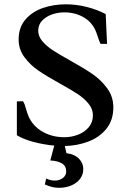

<svg xmlns="http://www.w3.org/2000/svg" viewBox="-20 -668 598 895"><path d="M282.2 12.7 289.6 45.9Q328.6 51.3 348.4 72Q368.2 92.8 368.2 120.1Q368.2 146.5 352.8 166.3Q337.4 186 311.8 196.8Q286.1 207.5 255.4 207.5Q239.3 207.5 223.6 203.9Q208 200.2 189 191.9L195.3 164.1Q214.8 173.8 235.4 173.8Q257.3 173.8 272.9 161.9Q288.6 149.9 288.6 130.9Q288.6 105.5 268.3 93.5Q248 81.5 214.4 80.1L232.9 10.7Q184.6 6.3 137.2 -6.1Q89.8 -18.6 58.6 -37.6V-195.3L87.4 -196.3Q92.3 -188 95.5 -179.2Q98.6 -170.4 102.5 -156.2Q104.5 -151.4 106 -145Q123 -88.9 170.9 -58.6Q218.8 -28.3 280.3 -28.3Q312.5 -28.3 343 -39.8Q373.5 -51.3 393.3 -74.5Q413.1 -97.7 413.1 -130.9Q413.1 -159.7 392.8 -184.6Q372.6 -209.5 342.5 -229.2Q312.5 -249 259.8 -278.3Q197.8 -312.5 159.2 -338.9Q120.6 -365.2 93.8 -401.6Q66.9 -438 66.9 -483.9Q66.9 -540.5 98.9 -577.4Q130.9 -614.3 180.9 -631.1Q231 -647.9 286.6 -647.9Q334.5 -647.9 382.1 -636.2Q429.7 -624.5 472.7 -602.5L479 -463.4H448.7Q442.9 -474.6 435.1 -499L430.2 -513.2Q413.6 -561 372.8 -585.7Q332 -610.4 278.8 -610.4Q251.5 -610.4 223.6 -601.1Q195.8 -591.8 177 -572.5Q158.2 -553.2 158.2 -524.9Q158.2 -498.5 177.7 -475.6Q197.3 -452.6 226.1 -433.8Q254.9 -415 305.7 -386.7Q370.6 -350.6 410.9 -323Q451.2 -295.4 479.7 -256.3Q508.3 -217.3 508.3 -168Q508.3 -107.9 476.1 -67.9Q443.8 -27.8 392.3 -8.3Q340.8 11.2 282.2 12.7Z"/></svg>

Font: Radley
Style: Regular
Weight: 400
Designer: Vernon Adams
Foundry: Vernon Adams
Version: Version 1.003; ttfautohint (v1.6)